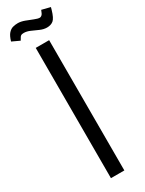

<svg xmlns="http://www.w3.org/2000/svg" viewBox="-294 -1065 827 1097"><g transform="rotate(-30 120.0 -516.5)"><path d="M75.7 0V-859.4H164.1V0ZM190.4 -927.7Q168.9 -927.7 146 -937.7Q123 -947.8 100.8 -957.8Q78.6 -967.8 58.1 -967.8Q50.3 -967.8 46.9 -966.8Q39.1 -964.8 33.9 -957.8Q28.8 -950.7 22 -938L-28.3 -961.4Q-18.6 -994.6 -5.1 -1009.5Q8.3 -1024.4 23.9 -1028.8Q39.6 -1033.2 57.1 -1033.2Q77.1 -1033.2 101.6 -1024.2Q126 -1015.1 147.9 -1006.1Q169.9 -997.1 182.1 -997.1H184.1Q190.9 -998 197.3 -1004.2Q203.6 -1010.3 211.4 -1032.2L267.6 -1018.1L263.2 -1002.4Q249.5 -954.6 232.9 -941.2Q216.3 -927.7 190.4 -927.7Z"/></g></svg>

Font: AntonioLight
Style: Regular
Weight: 300
Designer: Vernon Adams
Foundry: Vernon Adams
Version: Version 1.002